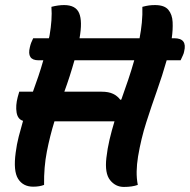

<svg xmlns="http://www.w3.org/2000/svg" viewBox="-20 -729 750 758"><path d="M56 -367H110Q121 -397 131.5 -428Q142 -459 151 -491H132Q85 -491 98 -543Q100 -552 103 -560Q106 -568 111 -578H173Q175 -584 176 -591Q181 -620 183 -648Q185 -676 183 -702Q210 -709 233 -709Q279 -709 292.5 -677Q306 -645 294 -578H531Q537 -609 540 -640Q543 -671 542 -702Q557 -706 568 -707.5Q579 -709 592 -709Q629 -709 644.5 -690.5Q660 -672 661.5 -642Q663 -612 658 -578H668Q720 -578 707 -526Q706 -519 702 -510.5Q698 -502 693 -491H638Q621 -431 599.5 -370.5Q578 -310 557.5 -246Q537 -182 525 -111Q520 -80 519.5 -52.5Q519 -25 524 1Q502 9 469 9Q436 9 414.5 -18Q393 -45 400 -106Q404 -142 412.5 -178Q421 -214 432 -250H195Q177 -192 165 -130.5Q153 -69 154 1Q136 8 111 8Q71 8 51.5 -23Q32 -54 42 -127Q46 -159 54 -190Q62 -221 71 -252Q50 -258 45.5 -285Q41 -312 50 -346ZM381 -367Q409 -367 426.5 -358.5Q444 -350 455 -335L459 -336Q473 -375 486 -413.5Q499 -452 510 -491H274Q265 -459 255 -428Q245 -397 234 -367Z"/></svg>

Font: Recursive Sn Csl St SmB
Style: Italic
Weight: 600
Italic angle: -15°
Version: Version 1.079;hotconv 1.0.112;makeotfexe 2.5.65598; ttfautoh